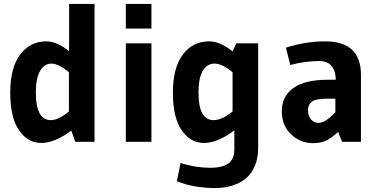

<svg xmlns="http://www.w3.org/2000/svg" viewBox="-20 -720 1914 975"><path d="M460 0H362L342 -57Q258 6 189.5 6Q121 6 76.5 -58.5Q32 -123 32 -249.5Q32 -376 82.5 -443Q133 -510 215 -510Q269 -510 331 -460V-700H460ZM330 -154V-353Q277 -397 241 -397Q205 -397 183.5 -360Q162 -323 162 -250Q162 -110 238 -110Q277 -110 330 -154Z M749 -575H619V-700H749ZM749 0H619V-500H749Z M1170 39V-58Q1085 6 1016 6Q947 6 902.5 -58.5Q858 -123 858 -249.5Q858 -376 908.5 -443Q959 -510 1041 -510Q1098 -510 1161 -459L1180 -500H1291V33Q1291 83 1274.5 121.5Q1258 160 1234.5 181Q1211 202 1180 215Q1131 235 1075 235Q962 235 878 200L897 108Q974 132 1047 132Q1134 132 1158 90Q1170 70 1170 39ZM1161 -154V-353Q1108 -397 1069.5 -397Q1031 -397 1009.5 -360Q988 -323 988 -250Q988 -110 1064 -110Q1108 -110 1161 -154Z M1717 0 1697 -50Q1662 -18 1635 -5.5Q1608 7 1570 7Q1506 7 1458.5 -37.5Q1411 -82 1411 -156Q1411 -230 1469 -272.5Q1527 -315 1644 -315H1685Q1685 -358 1664.5 -384Q1644 -410 1602 -410Q1529 -410 1454 -390L1432 -478Q1531 -510 1631 -510Q1813 -510 1813 -340V0ZM1683 -219H1640Q1584 -219 1564 -204Q1544 -189 1544 -160.5Q1544 -132 1559 -114Q1574 -96 1598 -96Q1632 -96 1683 -150Z"/></svg>

Font: Gudea
Style: Bold
Weight: 700
Designer: Agustina Mingote
Foundry: Agustina Mingote
Version: Version 1.002